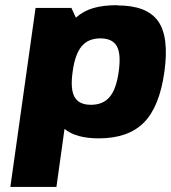

<svg xmlns="http://www.w3.org/2000/svg" viewBox="-20 -530 669 751"><path d="M440.4 -509.8 439.5 -508.8Q554.7 -508.8 598.4 -447.3Q642.1 -385.7 623 -249Q604 -112.3 542.7 -50.5Q481.4 11.2 366.2 11.2Q277.3 11.2 232.4 -25.9L200.7 201.2H20.5L119.1 -499H259.3L276.9 -460.9Q305.7 -486.8 344.5 -498.3Q383.3 -509.8 440.4 -509.8ZM264.2 -250Q254.4 -181.6 271.5 -150.9Q288.6 -120.1 335.9 -120.1Q383.3 -120.1 409.2 -151.1Q435.1 -182.1 444.3 -250Q454.1 -318.4 437 -349.1Q419.9 -379.9 372.6 -379.9Q325.2 -379.9 299.3 -348.9Q273.4 -317.9 264.2 -250Z"/></svg>

Font: Fivo Sans Heavy
Style: Regular
Weight: 900
Designer: Alexander Slobzheninov
Foundry: Alexander Slobzheninov
Version: 1.0